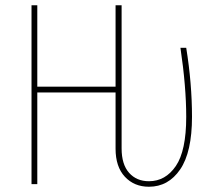

<svg xmlns="http://www.w3.org/2000/svg" viewBox="-20 -701 829 731"><path d="M711 -256Q711 -122 666 -56Q621 10 547 10Q491 10 455.5 -28Q420 -66 420 -135V-349H122V0H100V-681H122V-371H420V-681H443V-136Q443 -75 471.5 -43Q500 -11 547 -11Q610 -11 649.5 -69Q689 -127 689 -256Q689 -371 667 -519H689Q711 -383 711 -256Z"/></svg>

Font: Fira Sans Extra Condensed Thin
Style: Regular
Weight: 250
Width: 1
Designer: Carrois Corporate & Edenspiekermann AG
Foundry: Carrois Corporate GbR & Edenspiekermann AG
Version: Version 4.203